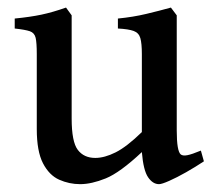

<svg xmlns="http://www.w3.org/2000/svg" viewBox="-20 -463 554 497"><path d="M507.8 -45.4Q485.8 -30.8 461.7 -17.1Q437.5 -3.4 418.2 5.1Q398.9 13.7 391.6 13.7Q375.5 13.7 363.3 -4.2Q351.1 -22 347.2 -69.3Q290.5 -16.1 253.7 -1.2Q216.8 13.7 187.5 13.7Q159.2 13.7 133.3 2.2Q107.4 -9.3 91.3 -40.3Q75.2 -71.3 75.2 -128.9V-322.8Q75.2 -352.1 72.3 -365Q69.3 -377.9 57.4 -382.1Q45.4 -386.2 18.1 -389.2V-415Q57.6 -418.9 86.9 -425Q116.2 -431.2 150.9 -443.4L165.5 -423.3V-156.2Q165.5 -95.7 181.4 -75Q197.3 -54.2 226.6 -54.2Q250.5 -54.2 279.3 -68.6Q308.1 -83 347.2 -121.1V-322.8Q347.2 -350.6 343.3 -364.3Q339.4 -377.9 326.2 -382.8Q313 -387.7 285.2 -389.2V-415Q324.7 -418.9 358.6 -427Q392.6 -435.1 422.4 -443.4L437.5 -423.3V-125Q437.5 -71.3 448.2 -63Q453.6 -59.1 465.1 -61.3Q476.6 -63.5 500 -73.2Z"/></svg>

Font: Namdhinggo Medium
Style: Regular
Weight: 500
Designer: Victor Gaultney
Foundry: SIL International
Version: Version 3.001